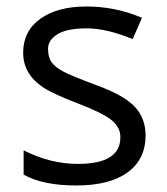

<svg xmlns="http://www.w3.org/2000/svg" viewBox="-20 -565 517 595"><path d="M353 -139.2Q353.5 -169.9 326.2 -192.4Q298.8 -214.8 222.2 -244.1Q145.5 -273.4 114.3 -293.9Q51.8 -335 51.8 -401.9Q51.8 -468.8 105 -506.8Q158.2 -544.9 248 -544.9Q337.9 -544.9 419.9 -509.8L391.1 -443.8Q310.5 -477.1 249 -477.1Q187.5 -477.1 158.2 -459Q128.9 -440.4 128.9 -414.1Q128.9 -387.7 139.6 -372.6Q150.4 -357.4 175.3 -343.8Q200.2 -330.1 282.2 -299.8Q364.3 -269.5 397.5 -234.4Q430.7 -199.2 431.2 -146Q431.2 -71.3 375.5 -30.8Q319.8 9.8 216.3 9.8Q112.8 9.8 53.2 -23.9V-99.1Q136.2 -57.1 221.2 -57.1Q353 -57.1 353 -139.2Z"/></svg>

Font: OpenSans
Style: Regular
Weight: 400
Foundry: Ascender Corporation
Version: Version 1.10